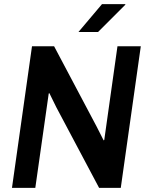

<svg xmlns="http://www.w3.org/2000/svg" viewBox="-20 -910 733 930"><path d="M38 0 135 -686H242L448 -297L482 -230L485 -232L549 -686H662L565 0H460L253 -390L219 -459L216 -457L151 0ZM360 -755 474 -890H587V-887L455 -755Z"/></svg>

Font: Chivo Medium Medium
Style: Italic
Weight: 500
Italic angle: -8.05°
Version: Version 2.002